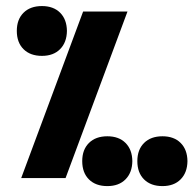

<svg xmlns="http://www.w3.org/2000/svg" viewBox="-20 -588 640 634"><path d="M254.5 -550H401L196.5 0H50ZM35.5 -486Q35.5 -524 57.8 -546Q80 -568 118.5 -568Q156.5 -568 178.5 -546Q200.5 -524 201 -486Q200.5 -448 178.5 -425.8Q156.5 -403.5 118.5 -403.5Q80 -403.5 57.8 -425.5Q35.5 -447.5 35.5 -486ZM433.5 -56Q433.5 -94 455.8 -116Q478 -138 516.5 -138Q554.5 -138 576.5 -116Q598.5 -94 599 -56Q598.5 -18 576.5 4.2Q554.5 26.5 516.5 26.5Q478 26.5 455.8 4.5Q433.5 -17.5 433.5 -56ZM251.5 -56Q251.5 -94 273.8 -116Q296 -138 334.5 -138Q372.5 -138 394.5 -116Q416.5 -94 417 -56Q416.5 -18 394.5 4.2Q372.5 26.5 334.5 26.5Q296 26.5 273.8 4.5Q251.5 -17.5 251.5 -56Z"/></svg>

Font: JuliaMono Black
Style: Regular
Weight: 900
Monospace: yes
Designer: cormullion
Foundry: corm
Version: Version 0.054; ttfautohint (v1.8.4)